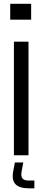

<svg xmlns="http://www.w3.org/2000/svg" viewBox="-20 -820 226 1014"><path d="M34 -716V-800H144.5V-716ZM53.5 0V-600H130.5V0ZM161.5 174.5H132Q83.5 174.5 62.8 153.8Q42 133 49 89L58.5 38H103L93.5 89Q90 112.5 99 123Q108 133.5 132 133.5H161.5Z"/></svg>

Font: Big Shoulders Stencil Display Thin Medium
Style: Regular
Weight: 500
Version: Version 2.001